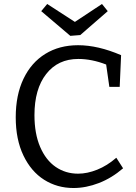

<svg xmlns="http://www.w3.org/2000/svg" viewBox="-20 -935 685 964"><path d="M598 -90Q541 -41 476.5 -16Q412 9 349 9Q267 9 201.5 -32.5Q136 -74 97.5 -154.5Q59 -235 59 -346Q59 -458 98 -539.5Q137 -621 207.5 -664.5Q278 -708 372 -708Q472 -708 588 -658L581 -499H529L513 -611Q441 -639 373 -639Q271 -639 212 -563.5Q153 -488 153 -357Q153 -264 181.5 -197.5Q210 -131 259.5 -97Q309 -63 372 -63Q418 -63 468 -83Q518 -103 564 -143ZM356 -825 492 -915 521 -879 383 -759 333 -755 187 -879 217 -915Z"/></svg>

Font: Bitter Pro
Style: Regular
Weight: 400
Designer: Sol Matas, and Bitter project Authors
Foundry: Sol Matas
Version: Version 1.010